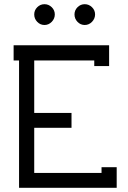

<svg xmlns="http://www.w3.org/2000/svg" viewBox="-20 -895 611 915"><path d="M335 -826.2Q335 -846.2 349.4 -860.6Q363.8 -875 383.8 -875Q403.8 -875 418.5 -860.6Q433.1 -846.2 433.1 -826.2Q433.1 -806.2 418.5 -791Q403.8 -775.9 383.8 -775.9Q363.8 -775.9 349.4 -790.8Q335 -805.7 335 -826.2ZM143.1 -826.2Q143.1 -846.2 157.5 -860.6Q171.9 -875 191.9 -875Q211.9 -875 226.6 -860.6Q241.2 -846.2 241.2 -826.2Q241.2 -806.2 226.6 -791Q211.9 -775.9 191.9 -775.9Q171.9 -775.9 157.5 -790.8Q143.1 -805.7 143.1 -826.2ZM429.2 -606.9H143.1V-356.9H320.8V-286.1H143.1V-70.8H463.9V-98.1H536.1V0H70.8V-606.9H44.9V-679.2H500V-580.1H429.2Z"/></svg>

Font: Rawengulk
Style: Bold
Weight: 700
Version: Version 0.92